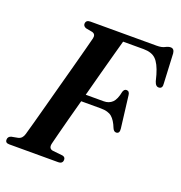

<svg xmlns="http://www.w3.org/2000/svg" viewBox="-135 -828 887 939"><g transform="rotate(20 308.5 -358.0)"><path d="M159 -680Q159.5 -700 182.5 -700H527.5Q553.5 -700 568.2 -708Q583 -716 595 -716Q613.5 -716 616 -692.5L623.5 -538.5Q626.5 -513.5 609 -511.5Q591 -509 583 -534.5L574.5 -567Q559 -620 537 -641.2Q515 -662.5 473 -662.5H366.5Q360 -640 347 -592Q334 -544 317.2 -482.2Q300.5 -420.5 283.5 -356H377Q404 -356 421.2 -372.5Q438.5 -389 446.5 -431Q452 -446 463 -446Q479 -446 481 -426L501.5 -259Q504.5 -233.5 486.5 -233Q474 -232.5 467 -249Q452.5 -286 433.2 -302.2Q414 -318.5 375.5 -318.5H273.5Q258.5 -264 245.5 -214.8Q232.5 -165.5 223.2 -129.5Q214 -93.5 210 -77.5Q202 -47.5 226 -43.5L278 -38Q293 -35 293 -21Q293 0 269 0H14.5Q-6 0 -5.5 -17.5Q-5.5 -33 11 -38.5L45.5 -45Q66.5 -50 73.5 -75Q79.5 -95.5 91.2 -138.2Q103 -181 118 -237Q133 -293 149.2 -353Q165.5 -413 180.5 -468.5Q195.5 -524 206.5 -566Q217.5 -608 222.5 -627.5Q227.5 -650 208 -655.5L173.5 -662Q159 -668 159 -680Z"/></g></svg>

Font: Fraunces 144pt S050 SemiBold
Style: Italic
Weight: 600
Italic angle: -16°
Version: Version 1.000; ttfautohint (v1.8.3)